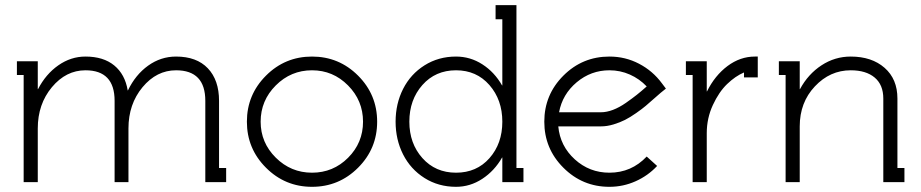

<svg xmlns="http://www.w3.org/2000/svg" viewBox="-20 -699 3536 737"><path d="M419.9 -312Q419.9 -429.2 308.1 -429.2Q233.4 -429.2 179.2 -364.3Q125 -299.3 125 -206.1V0H70.8V-411.1H44.9V-463.9H125V-356.9H126Q155.8 -414.6 203.9 -448.2Q252 -481.9 308.1 -481.9Q377 -481.9 418.5 -447.8Q460 -413.6 470.2 -352.1H471.2Q500 -412.1 548.6 -447Q597.2 -481.9 655.8 -481.9Q734.9 -481.9 777.8 -436.8Q820.8 -391.6 820.8 -312V-54.2H848.1V0H768.1V-312Q768.1 -429.2 655.8 -429.2Q581.1 -429.2 527.1 -364.3Q473.1 -299.3 473.1 -206.1V0H419.9Z M980.5 -231.9Q980.5 -151.4 1038.6 -93.8Q1096.7 -36.1 1177.7 -36.1Q1258.8 -36.1 1316.2 -93.5Q1373.5 -150.9 1373.5 -231.9Q1373.5 -313 1315.9 -371.1Q1258.3 -429.2 1177.7 -429.2Q1096.7 -429.2 1038.6 -371.1Q980.5 -313 980.5 -231.9ZM1001 -408.7Q1074.2 -481.9 1177.7 -481.9Q1281.2 -481.9 1354.5 -408.7Q1427.7 -335.4 1427.7 -231.9Q1427.7 -128.4 1354.5 -55.2Q1281.2 18.1 1177.7 18.1Q1074.2 18.1 1001 -55.2Q927.7 -128.4 927.7 -231.9Q927.7 -335.4 1001 -408.7Z M1730.5 -429.2Q1651.4 -429.2 1601.3 -372.6Q1551.3 -315.9 1551.3 -231.9Q1551.3 -148.4 1601.3 -92.3Q1651.4 -36.1 1730.5 -36.1Q1809.6 -36.1 1858.9 -92Q1908.2 -147.9 1908.2 -231.9Q1908.2 -315.9 1858.6 -372.6Q1809.1 -429.2 1730.5 -429.2ZM1962.4 -54.2H1989.3V0H1908.2V-94.2H1907.2Q1877.9 -43 1831.3 -12.5Q1784.7 18.1 1730.5 18.1Q1663.1 18.1 1609.6 -15.6Q1556.2 -49.3 1527.3 -106.2Q1498.5 -163.1 1498.5 -231.9Q1498.5 -300.8 1527.3 -357.7Q1556.2 -414.6 1609.6 -448.2Q1663.1 -481.9 1730.5 -481.9Q1785.2 -481.9 1831.5 -452.1Q1877.9 -422.4 1907.2 -371.1H1908.2V-625H1882.3V-679.2H1962.4Z M2287.1 -268.1Q2308.6 -268.1 2333 -277.3Q2357.4 -286.6 2382.6 -304.2Q2407.7 -321.8 2424.3 -335Q2440.9 -348.1 2462.4 -367.2Q2434.6 -396.5 2397.7 -412.8Q2360.8 -429.2 2319.3 -429.2Q2248.5 -429.2 2193.6 -383.1Q2138.7 -336.9 2126 -268.1ZM2123 -213.9Q2129.9 -138.7 2186.3 -87.4Q2242.7 -36.1 2319.3 -36.1Q2403.8 -36.1 2462.4 -98.1L2502.4 -62Q2467.3 -24.4 2419.7 -3.2Q2372.1 18.1 2319.3 18.1Q2215.8 18.1 2142.6 -55.2Q2069.3 -128.4 2069.3 -231.9Q2069.3 -335.4 2142.6 -408.7Q2215.8 -481.9 2319.3 -481.9Q2380.4 -481.9 2433.1 -454.3Q2485.8 -426.8 2521 -378.9L2536.1 -358.9L2516.1 -342.8Q2511.2 -338.9 2491.5 -321.3Q2471.7 -303.7 2458.7 -292.7Q2445.8 -281.7 2422.1 -265.1Q2398.4 -248.5 2379.2 -238.8Q2359.9 -229 2335 -221.4Q2310.1 -213.9 2287.1 -213.9Z M2638.7 -411.1H2612.8V-463.9H2692.9V-348.1H2693.8Q2724.1 -409.2 2772.7 -445.6Q2821.3 -481.9 2877.9 -481.9H2888.7V-401.9H2835.9V-420.9Q2802.7 -406.7 2771.2 -376.5Q2739.7 -346.2 2716.3 -295.7Q2692.9 -245.1 2692.9 -188V0H2638.7Z M3451.7 0H3370.6V-320.8Q3370.6 -373.5 3337.4 -401.4Q3304.2 -429.2 3245.6 -429.2Q3166 -429.2 3107.9 -367.4Q3049.8 -305.7 3049.8 -213.9V0H2995.6V-411.1H2969.7V-463.9H3049.8V-356.9H3050.8Q3082 -414.6 3133.3 -448.2Q3184.6 -481.9 3245.6 -481.9Q3326.2 -481.9 3375.5 -438.7Q3424.8 -395.5 3424.8 -320.8V-54.2H3451.7Z"/></svg>

Font: Rawengulk
Style: Demibold
Weight: 600
Version: Version 0.92